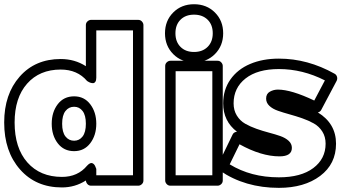

<svg xmlns="http://www.w3.org/2000/svg" viewBox="-40 -862 1637 917"><path d="M-20 -276.9Q-20 -412.1 54 -496.1Q127.9 -580.1 250 -580.1Q316.9 -580.1 370.1 -545.9V-742.2Q370.1 -752.9 377.9 -760Q385.7 -767.1 395 -767.1H620.1Q630.9 -767.1 637.9 -759.3Q645 -751.5 645 -742.2V0Q645 10.7 637.2 17.8Q629.4 24.9 620.1 24.9H395Q384.8 24.9 377.9 17.6Q371.1 10.3 370.1 0Q318.4 33.2 255.9 33.2Q131.3 33.2 55.7 -52.7Q-20 -138.7 -20 -276.9ZM29.8 -276.9Q29.8 -155.3 90.8 -86.2Q151.9 -17.1 255.9 -17.1Q331.5 -17.1 376 -70.8Q390.6 -86.4 400.4 -82.8Q410.2 -79.1 415 -67.4L419.9 -55.2V-24.9H595.2V-716.8H419.9V-491.2Q419.9 -478 415.3 -471.4Q410.6 -464.8 404.3 -464.8Q397.9 -464.8 391.6 -467Q385.3 -469.2 380.9 -472.2L376 -475.1Q329.6 -529.8 250 -529.8Q148.9 -529.8 89.4 -462.4Q29.8 -395 29.8 -276.9ZM314 -401.9Q362.3 -401.9 391.1 -364Q419.9 -326.2 419.9 -271Q419.9 -215.8 391.1 -178Q362.3 -140.1 314 -140.1Q264.6 -140.1 235.8 -177.7Q207 -215.3 207 -271Q207 -326.7 235.8 -364.3Q264.6 -401.9 314 -401.9ZM314 -189.9Q338.9 -189.9 354.5 -210.2Q370.1 -230.5 370.1 -271Q370.1 -311.5 354.5 -331.8Q338.9 -352.1 314 -352.1Q288.6 -352.1 272.7 -331.8Q256.8 -311.5 256.8 -271Q256.8 -230.5 272.7 -210.2Q288.6 -189.9 314 -189.9Z M787.4 -603.5Q748 -643.1 748 -703.1Q748 -763.2 787.4 -802.5Q826.7 -841.8 886.7 -841.8Q946.8 -841.8 986.3 -802.5Q1025.9 -763.2 1025.9 -703.1Q1025.9 -643.1 986.3 -603.5Q946.8 -564 886.7 -564Q826.7 -564 787.4 -603.5ZM749 0V-546.9Q749 -557.6 756.8 -564.7Q764.6 -571.8 773.9 -571.8H999Q1009.8 -571.8 1016.8 -564Q1023.9 -556.2 1023.9 -546.9V0Q1023.9 10.7 1016.1 17.8Q1008.3 24.9 999 24.9H773.9Q763.2 24.9 756.1 17.1Q749 9.3 749 0ZM822 -767.8Q797.9 -743.7 797.9 -703.1Q797.9 -662.6 822 -638.2Q846.2 -613.8 886.7 -613.8Q927.2 -613.8 951.7 -638.2Q976.1 -662.6 976.1 -703.1Q976.1 -743.7 951.7 -767.8Q927.2 -792 886.7 -792Q846.2 -792 822 -767.8ZM798.8 -24.9H974.1V-522H798.8Z M1002.9 -79.1 1070.8 -219.2Q1076.2 -231 1091.8 -232.9Q1025.9 -283.2 1025.9 -368.2Q1025.9 -433.1 1060.3 -482.2Q1094.7 -531.2 1154.8 -556.6Q1214.8 -582 1292 -582Q1429.7 -582 1558.1 -509.8Q1566.9 -504.9 1569.6 -495.1Q1572.3 -485.4 1567.9 -476.1L1494.1 -336.9Q1488.8 -327.1 1478 -325.2Q1564.9 -272 1564.9 -175.8Q1564.9 -78.6 1489 -21.7Q1413.1 35.2 1292 35.2Q1129.9 35.2 1010.7 -46.9Q1003.4 -51.8 1001.2 -61.3Q999 -70.8 1002.9 -79.1ZM1057.1 -77.1Q1158.2 -15.1 1292 -15.1Q1397.5 -15.1 1456.3 -59.3Q1515.1 -103.5 1515.1 -175.8Q1515.1 -209 1499.5 -233.6Q1483.9 -258.3 1458.7 -272.5Q1433.6 -286.6 1403.3 -297.1Q1373 -307.6 1342.8 -315.9Q1312.5 -324.2 1287.4 -333Q1262.2 -341.8 1246.6 -356.4Q1231 -371.1 1231 -391.1Q1231 -414.1 1248.8 -424.1Q1266.6 -434.1 1287.1 -434.1Q1351.1 -434.1 1460.9 -381.8L1511.7 -478Q1405.3 -532.2 1292 -532.2Q1189.9 -532.2 1132.8 -487.3Q1075.7 -442.4 1075.7 -368.2Q1075.7 -335 1091.1 -310.1Q1106.4 -285.2 1130.9 -271.2Q1155.3 -257.3 1185.1 -246.8Q1214.8 -236.3 1244.6 -228.5Q1274.4 -220.7 1298.8 -212.2Q1323.2 -203.6 1338.6 -189.5Q1354 -175.3 1354 -155.8Q1354 -115.2 1294.9 -115.2Q1208 -115.2 1104 -172.9Z"/></svg>

Font: Trueno Black Outline
Style: Regular
Weight: 900
Width: 6
Designer: Julieta Ulanovsky
Foundry: Julieta Ulanovsky
Version: Version 3.001b | FøM Fix